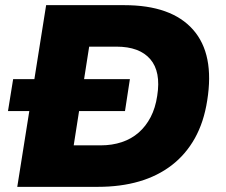

<svg xmlns="http://www.w3.org/2000/svg" viewBox="-20 -725 877 745"><path d="M47 0 159 -705H462Q645 -705 729 -610Q813 -515 784 -335Q771 -251 736 -188.5Q701 -126 646.5 -84Q592 -42 520 -21Q448 0 360 0ZM266 -161H371Q415 -161 452.5 -173.5Q490 -186 518 -210.5Q546 -235 564.5 -270.5Q583 -306 590 -353Q605 -447 563 -495.5Q521 -544 432 -544H326ZM11 -294 31 -418H484L465 -294Z"/></svg>

Font: Nunito Sans 6pt Black
Style: Italic
Weight: 900
Italic angle: -9°
Version: Version 3.101;gftools[0.9.27]